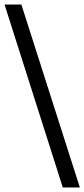

<svg xmlns="http://www.w3.org/2000/svg" viewBox="-43 -769 371 844"><path d="M233 55 -23 -749H51L308 55Z"/></svg>

Font: Muli-Regular
Style: Regular
Weight: 400
Version: Version 2.000